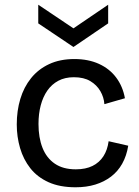

<svg xmlns="http://www.w3.org/2000/svg" viewBox="-20 -780 588 813"><path d="M300 13Q233 13 185.5 -8.5Q138 -30 108.5 -67.5Q79 -105 65 -153Q51 -201 51 -253Q51 -311 66 -361Q81 -411 111.5 -449Q142 -487 188 -508.5Q234 -530 295 -530Q354 -530 399 -509.5Q444 -489 472 -451.5Q500 -414 509 -364L422 -339Q420 -368 405 -394Q390 -420 362.5 -436.5Q335 -453 293 -453Q255 -453 227 -438Q199 -423 180.5 -396.5Q162 -370 152.5 -334Q143 -298 143 -255Q143 -197 160 -154Q177 -111 212 -87Q247 -63 301 -63Q343 -63 372 -77.5Q401 -92 418 -118.5Q435 -145 440 -182L523 -163Q516 -120 497.5 -87Q479 -54 450 -32Q421 -10 383.5 1.5Q346 13 300 13ZM142 -760 291 -660 438 -760V-681L291 -581L142 -681Z"/></svg>

Font: Bricolage Grotesque 16pt
Style: Regular
Weight: 400
Version: Version 1.001;gftools[0.9.33.dev8+g029e19f]